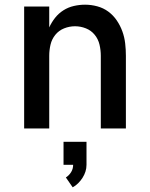

<svg xmlns="http://www.w3.org/2000/svg" viewBox="-20 -548 640 819"><path d="M83 0V-520H190V-431Q200 -453 215 -472Q230 -491 250.5 -504Q271 -517 295 -522.5Q319 -528 343 -528Q369 -528 395 -521Q421 -514 442 -498.5Q463 -483 478 -461Q493 -439 502 -414Q511 -389 514 -362.5Q517 -336 517 -310V0H410V-310Q410 -334 404.5 -357.5Q399 -381 384 -399.5Q369 -418 346.5 -427Q324 -436 300 -436Q276 -436 253.5 -427Q231 -418 216 -399.5Q201 -381 195.5 -357.5Q190 -334 190 -310V0ZM290 251 261 209Q275 200 283.5 186Q292 172 292 155H251V57H349V155Q349 170 344.5 184Q340 198 332 210.5Q324 223 313.5 233.5Q303 244 290 251Z"/></svg>

Font: Iosevka SS04 Semibold Extended
Style: Regular
Weight: 600
Width: 7
Monospace: yes
Designer: Belleve Invis
Foundry: Belleve Invis
Version: Version 19.0.0; ttfautohint (v1.8.4)